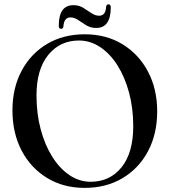

<svg xmlns="http://www.w3.org/2000/svg" viewBox="-20 -876 804 910"><path d="M381.5 -713.5Q483.5 -713.5 560.8 -666.2Q638 -619 681.5 -536.5Q725 -454 725 -348Q725 -241 681.5 -159.2Q638 -77.5 560.5 -31.5Q483 14.5 381 14.5Q280 14.5 202.8 -32.8Q125.5 -80 82.2 -162.8Q39 -245.5 39 -353Q39 -459 82.5 -540.5Q126 -622 203.2 -667.8Q280.5 -713.5 381.5 -713.5ZM611.5 -278Q611.5 -363 591.8 -436.8Q572 -510.5 536.8 -566.2Q501.5 -622 454.5 -653Q407.5 -684 354 -684Q264.5 -684 208.8 -615.8Q153 -547.5 153 -423.5Q153 -337.5 172.8 -263.2Q192.5 -189 227.8 -133Q263 -77 309.5 -45.8Q356 -14.5 410 -14.5Q500.5 -14.5 556 -83Q611.5 -151.5 611.5 -278ZM436 -743.5Q409.5 -743.5 389 -756Q368.5 -768.5 350.5 -781Q332.5 -793.5 314 -793.5Q283 -793.5 280.5 -750Q279 -739.5 269.5 -739.5Q258.5 -739.5 258.5 -753.5Q258.5 -851.5 328 -851.5Q354 -851.5 374.5 -839Q395 -826.5 413 -814Q431 -801.5 450 -801.5Q481 -801.5 483 -844.5Q485 -855.5 494 -855.5Q505 -855.5 505 -841Q505 -743.5 436 -743.5Z"/></svg>

Font: Fraunces 72pt S000
Style: Regular
Weight: 400
Version: Version 1.000; ttfautohint (v1.8.3)